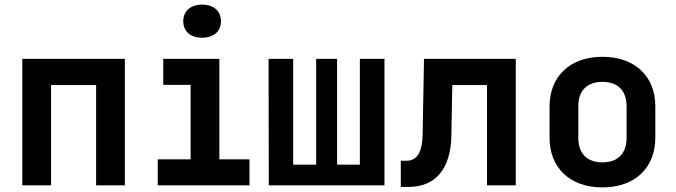

<svg xmlns="http://www.w3.org/2000/svg" viewBox="-20 -806 2940 835"><path d="M202 0V-436H398V0H523V-550H77V0Z M859 -642C909 -642 941 -669 941 -714C941 -758 909 -786 859 -786C809 -786 777 -758 777 -714C777 -669 809 -642 859 -642ZM1065 0V-113H934V-550H690V-437H809V-113H666V0Z M1652 0V-550H1545V-90H1446V-550H1355V-90H1255V-550H1148L1149 0Z M1756 7C1873 7 1940 -70 1943 -215L1947 -436H2098V0H2223V-550H1824L1818 -222C1817 -143 1793 -107 1748 -107H1723V7Z M2600 9C2741 9 2830 -76 2830 -207V-344C2830 -474 2741 -559 2600 -559C2459 -559 2370 -474 2370 -343V-207C2370 -76 2459 9 2600 9ZM2600 -100C2534 -100 2495 -137 2495 -207V-343C2495 -413 2534 -450 2600 -450C2666 -450 2705 -413 2705 -343V-207C2705 -137 2666 -100 2600 -100Z"/></svg>

Font: Tekne LDO
Style: Bold
Weight: 700
Monospace: yes
Designer: Alessio Laiso, Mario Rullo, Paolo Rosset
Foundry: Alessio Laiso
Version: Version 1.000;hotconv 1.0.109;makeotfexe 2.5.65596